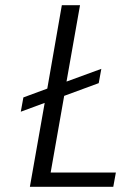

<svg xmlns="http://www.w3.org/2000/svg" viewBox="-20 -719 470 739"><path d="M426 -55 416 0H95L152 -323L60 -289L70 -344L162 -378L218 -699H288L236 -405L370 -454L360 -399L227 -350L175 -55Z"/></svg>

Font: Fz Poppins Light
Style: Italic
Weight: 300
Italic angle: -10°
Designer: Ninad Kale (Devanagari), Jonny Pinhorn (Latin)
Foundry: Indian Type Foundry
Version: Vit hóa bi Vntype.Com & FontZin.Com